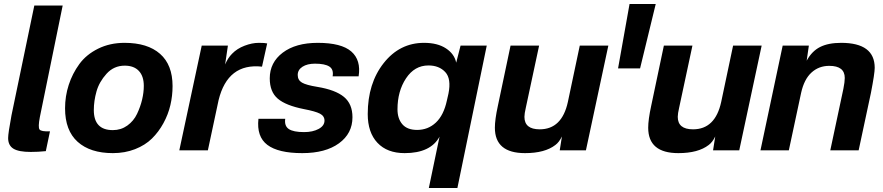

<svg xmlns="http://www.w3.org/2000/svg" viewBox="-20 -758 4453 968"><path d="M181 -168Q171 -116 179.5 -105Q188 -94 232 -96L211 4Q173 8 135 8Q74 8 47.5 -8.5Q21 -25 21 -62Q21 -86 38 -177L153 -730H296Z M453 -203Q453 -102 549 -102Q590 -102 622 -125Q654 -148 671 -184Q688 -220 696.5 -256Q705 -292 705 -325Q705 -374 680 -400.5Q655 -427 609 -427Q554 -427 517 -386Q480 -345 466.5 -297Q453 -249 453 -203ZM308 -212Q308 -273 326.5 -330Q345 -387 380 -435Q415 -483 474.5 -512.5Q534 -542 608 -542Q724 -542 787 -486.5Q850 -431 850 -324Q850 -275 839 -228Q828 -181 804 -137Q780 -93 746 -59.5Q712 -26 661 -6Q610 14 549 14Q435 14 371.5 -43Q308 -100 308 -212Z M1285 -542Q1316 -542 1327 -539L1301 -422Q1128 -441 1082 -253L1028 0H884L997 -528H1129L1115 -433Q1129 -466 1150 -487Q1175 -513 1213 -527.5Q1251 -542 1285 -542Z M1582 -542Q1701 -542 1751 -498.5Q1801 -455 1788 -373H1657Q1663 -408 1640.5 -422.5Q1618 -437 1568 -437Q1529 -437 1505 -421.5Q1481 -406 1481 -380Q1481 -354 1502.5 -341.5Q1524 -329 1580 -320Q1671 -305 1714 -269.5Q1757 -234 1757 -167Q1757 -85 1689 -35.5Q1621 14 1504 14Q1383 14 1328 -27.5Q1273 -69 1283 -159H1418Q1413 -123 1436 -107.5Q1459 -92 1513 -92Q1557 -92 1586.5 -108Q1616 -124 1616 -150Q1616 -173 1593 -185Q1570 -197 1512 -208Q1421 -226 1380.5 -260.5Q1340 -295 1340 -363Q1340 -443 1405.5 -492.5Q1471 -542 1582 -542Z M2142 190 2196 -69Q2151 14 2020 14Q1932 14 1883 -38Q1834 -90 1834 -183Q1834 -338 1914.5 -440Q1995 -542 2118 -542Q2186 -542 2228.5 -514Q2271 -486 2280 -442L2302 -528H2434L2286 190ZM1984 -207Q1984 -160 2008.5 -131.5Q2033 -103 2083 -103Q2138 -103 2177.5 -140Q2217 -177 2233 -251L2241 -286Q2256 -361 2225 -394.5Q2194 -428 2140 -428Q2070 -428 2027 -363Q1984 -298 1984 -207Z M2627 14Q2475 14 2475 -114Q2475 -155 2490 -224L2554 -528H2698L2631 -215Q2624 -185 2624 -169Q2624 -106 2701 -106Q2813 -106 2843 -244L2903 -528H3047L2934 0H2802L2813 -70Q2799 -41 2780 -27Q2727 14 2627 14Z M3286 -738 3207 -413H3096L3154 -738Z M3400 14Q3248 14 3248 -114Q3248 -155 3263 -224L3327 -528H3471L3404 -215Q3397 -185 3397 -169Q3397 -106 3474 -106Q3586 -106 3616 -244L3676 -528H3820L3707 0H3575L3586 -70Q3572 -41 3553 -27Q3500 14 3400 14Z M4058 -528 4047 -452Q4073 -500 4114.5 -521Q4156 -542 4221 -542Q4390 -542 4390 -416Q4390 -388 4371 -290L4309 0H4166L4232 -310Q4239 -345 4239 -365Q4239 -426 4161 -426Q4108 -426 4071 -392Q4034 -358 4019 -290L3957 0H3814L3926 -528Z"/></svg>

Font: Nacelle Bold
Style: Italic
Weight: 700
Italic angle: -12°
Designer: Sora Sagano
Foundry: Sora Sagano
Version: Version 1.000;FEAKit 1.0